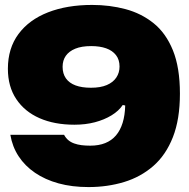

<svg xmlns="http://www.w3.org/2000/svg" viewBox="-20 -750 765 779"><path d="M354 -730Q425 -730 489 -713Q553 -696 603 -656Q653 -616 681.5 -546Q710 -476 710 -370Q710 -266 681.5 -193.5Q653 -121 602 -76.5Q551 -32 483.5 -11.5Q416 9 339 9Q272 9 217.5 -6Q163 -21 122 -49Q81 -77 55.5 -116Q30 -155 22 -203H240Q247 -190 257 -181.5Q267 -173 281 -168Q295 -163 311 -161Q327 -159 346 -159Q381 -159 407 -169.5Q433 -180 450.5 -200.5Q468 -221 477.5 -251.5Q487 -282 488 -322L478 -324Q462 -300 432.5 -282Q403 -264 365 -254Q327 -244 282 -244Q201 -244 140.5 -270.5Q80 -297 46 -348Q12 -399 12 -471Q12 -554 55 -612Q98 -670 175 -700Q252 -730 354 -730ZM350 -563Q311 -563 285.5 -552.5Q260 -542 247 -523.5Q234 -505 234 -479Q234 -451 247.5 -432Q261 -413 286.5 -403.5Q312 -394 349 -394Q388 -394 413.5 -405Q439 -416 452 -435.5Q465 -455 465 -480Q465 -508 450.5 -526.5Q436 -545 410.5 -554Q385 -563 350 -563Z"/></svg>

Font: Mona Sans Expanded Black
Style: Regular
Weight: 900
Width: 7
Designer: Deni Anggara
Foundry: GitHub
Version: Version 2.000